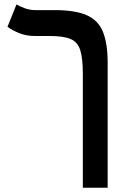

<svg xmlns="http://www.w3.org/2000/svg" viewBox="-20 -632 626 876"><path d="M471.2 -345.7V224.6H357.9V-294.9Q357.9 -365.7 346.2 -403.1Q334.5 -440.4 302 -454.1Q269.5 -467.8 207.5 -467.8H139.2Q100.1 -467.8 68.4 -480.5Q36.6 -493.2 14.2 -509.8L55.2 -611.8Q66.4 -604.5 90.8 -595.2Q115.2 -585.9 140.6 -585.9H228.5Q321.8 -585.9 374.5 -563.2Q427.2 -540.5 449.2 -487.8Q471.2 -435.1 471.2 -345.7Z"/></svg>

Font: CaskaydiaCove NFP SemiBold
Style: Regular
Weight: 600
Designer: Aaron Bell
Foundry: Saja Typeworks
Version: Version 2111.001; VTT 6.35;Nerd Fonts 3.1.1